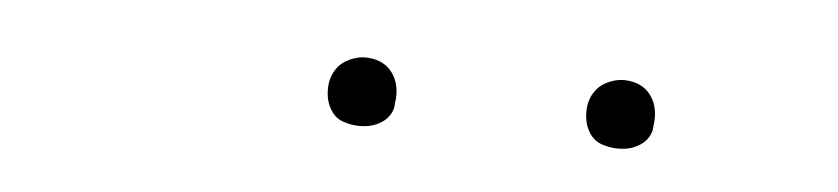

<svg xmlns="http://www.w3.org/2000/svg" viewBox="-23 -755 646 148"><g transform="rotate(5 300.0 -680.5)"><path d="M456 -654Q450 -654 444 -656Q438 -658 434.5 -663Q431 -668 430 -674Q429 -680 430 -686Q431 -691 433.5 -695Q436 -699 439.5 -701.5Q443 -704 447.5 -705.5Q452 -707 456 -707Q463 -707 468.5 -704.5Q474 -702 477.5 -697Q481 -692 482 -686Q483 -680 482 -674Q482 -669 479.5 -665Q477 -661 473 -658.5Q469 -656 465 -655Q461 -654 456 -654ZM256 -654Q250 -654 244 -656Q238 -658 234.5 -663Q231 -668 230 -674Q229 -680 230 -686Q231 -691 233.5 -695Q236 -699 239.5 -701.5Q243 -704 247.5 -705.5Q252 -707 256 -707Q263 -707 268.5 -704.5Q274 -702 277.5 -697Q281 -692 282 -686Q283 -680 282 -674Q282 -669 279.5 -665Q277 -661 273 -658.5Q269 -656 265 -655Q261 -654 256 -654Z"/></g></svg>

Font: Iosevka Curly ThExObl
Style: Regular
Weight: 100
Width: 7
Italic angle: -9°
Monospace: yes
Designer: Belleve Invis
Foundry: Belleve Invis
Version: Version 11.1.0; ttfautohint (v1.8.3)